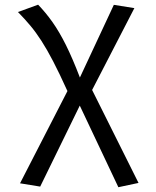

<svg xmlns="http://www.w3.org/2000/svg" viewBox="-20 -570 655 806"><path d="M140 -550.3Q171.8 -517.4 200 -477.7Q228.2 -437.9 256.2 -382.1Q284.1 -326.2 315.4 -244.6L457.9 -549.7L544.1 -535.9L366.7 -192.3L561.5 197.9L476.9 215.9L314.9 -126.7L148.7 213.3L64.1 199.5L263.1 -187.7Q229.7 -261.5 203.3 -312.3Q176.9 -363.1 153.8 -398.7Q130.8 -434.4 107.2 -462.6Q83.6 -490.8 55.4 -519.5Z"/></svg>

Font: FiraCode Nerd Font
Style: Regular
Weight: 400
Designer: Carrois Corporate, Edenspiekermann AG, Nikita Prokopov
Foundry: Carrois Corporate, Edenspiekermann AG, Nikita Prokopov
Version: Version 6.002;Nerd Fonts 2.2.2